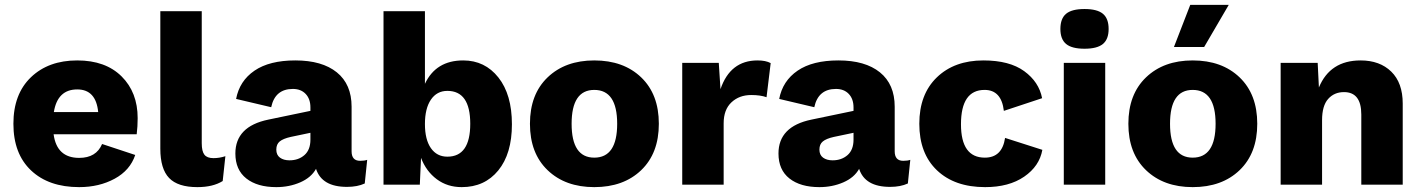

<svg xmlns="http://www.w3.org/2000/svg" viewBox="-20 -758 5835 788"><path d="M545 -273Q545 -239 541 -207H200Q213 -110 305 -110Q375 -110 399 -167L535 -122Q514 -59 450.5 -24.5Q387 10 305 10Q180 10 107.5 -58.5Q35 -127 35 -250Q35 -372 107 -441Q179 -510 297 -510Q413 -510 479 -444.5Q545 -379 545 -273ZM297 -391Q216 -391 201 -298H383Q374 -391 297 -391Z M808 -712V-170Q808 -137 819 -123Q830 -109 856 -109Q881 -109 905 -117L894 -15Q854 10 790 10Q710 10 674 -27.5Q638 -65 638 -148V-712Z M1458 -98Q1476 -98 1487 -102L1477 -5Q1447 9 1404 9Q1301 9 1277 -65Q1257 -29 1212 -9.5Q1167 10 1114 10Q1036 10 991 -25.5Q946 -61 946 -128Q946 -239 1081 -267L1254 -303V-317Q1254 -352 1234.5 -372.5Q1215 -393 1182 -393Q1109 -393 1093 -318L949 -352Q963 -426 1024.5 -468Q1086 -510 1192 -510Q1302 -510 1362.5 -461Q1423 -412 1423 -320V-137Q1423 -98 1458 -98ZM1168 -100Q1205 -100 1229.5 -121.5Q1254 -143 1254 -185V-213L1173 -196Q1142 -189 1128 -177.5Q1114 -166 1114 -144Q1114 -122 1129 -111Q1144 -100 1168 -100Z M1881 -510Q1970 -510 2025.5 -440Q2081 -370 2081 -248Q2081 -127 2025 -58.5Q1969 10 1875 10Q1816 10 1772.5 -22.5Q1729 -55 1708 -110L1703 0H1554V-712H1724V-414Q1769 -510 1881 -510ZM1816 -115Q1910 -115 1910 -250Q1910 -385 1816 -385Q1773 -385 1748.5 -349Q1724 -313 1724 -249Q1724 -185 1748.5 -150Q1773 -115 1816 -115Z M2419 -510Q2539 -510 2611.5 -440.5Q2684 -371 2684 -250Q2684 -129 2611.5 -59.5Q2539 10 2419 10Q2300 10 2227.5 -59.5Q2155 -129 2155 -250Q2155 -371 2227.5 -440.5Q2300 -510 2419 -510ZM2419 -389Q2326 -389 2326 -250Q2326 -111 2419 -111Q2513 -111 2513 -250Q2513 -389 2419 -389Z M2780 0V-500H2930L2937 -392Q2977 -510 3089 -510Q3123 -510 3143 -499L3126 -359Q3101 -368 3063 -368Q3014 -368 2982 -338Q2950 -308 2950 -252V0Z M3687 -98Q3705 -98 3716 -102L3706 -5Q3676 9 3633 9Q3530 9 3506 -65Q3486 -29 3441 -9.5Q3396 10 3343 10Q3265 10 3220 -25.5Q3175 -61 3175 -128Q3175 -239 3310 -267L3483 -303V-317Q3483 -352 3463.5 -372.5Q3444 -393 3411 -393Q3338 -393 3322 -318L3178 -352Q3192 -426 3253.5 -468Q3315 -510 3421 -510Q3531 -510 3591.5 -461Q3652 -412 3652 -320V-137Q3652 -98 3687 -98ZM3397 -100Q3434 -100 3458.5 -121.5Q3483 -143 3483 -185V-213L3402 -196Q3371 -189 3357 -177.5Q3343 -166 3343 -144Q3343 -122 3358 -111Q3373 -100 3397 -100Z M4016 -510Q4123 -510 4183.5 -466Q4244 -422 4257 -355L4100 -303Q4090 -389 4021 -389Q3924 -389 3924 -248Q3924 -111 4022 -111Q4093 -111 4105 -192L4258 -143Q4246 -76 4183.5 -33Q4121 10 4023 10Q3898 10 3825.5 -59Q3753 -128 3753 -250Q3753 -371 3825 -440.5Q3897 -510 4016 -510Z M4332 -639Q4332 -682 4355.5 -701.5Q4379 -721 4431 -721Q4483 -721 4506.5 -701.5Q4530 -682 4530 -639Q4530 -597 4506.5 -577.5Q4483 -558 4431 -558Q4379 -558 4355.5 -577.5Q4332 -597 4332 -639ZM4516 -500V0H4346V-500Z M4865 -738H5023L4922 -565H4798ZM4875 -510Q4995 -510 5067.5 -440.5Q5140 -371 5140 -250Q5140 -129 5067.5 -59.5Q4995 10 4875 10Q4756 10 4683.5 -59.5Q4611 -129 4611 -250Q4611 -371 4683.5 -440.5Q4756 -510 4875 -510ZM4875 -389Q4782 -389 4782 -250Q4782 -111 4875 -111Q4969 -111 4969 -250Q4969 -389 4875 -389Z M5564 -510Q5643 -510 5690 -464Q5737 -418 5737 -333V0H5567V-288Q5567 -380 5496 -380Q5456 -380 5431 -352Q5406 -324 5406 -265V0H5236V-500H5388L5393 -399Q5439 -510 5564 -510Z"/></svg>

Font: Elaine Sans
Style: Bold
Weight: 700
Designer: Wei Huang
Foundry: Wei Huang
Version: Version 2.001;December 24, 2019;FontCreator 12.0.0.2547 64-b